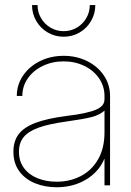

<svg xmlns="http://www.w3.org/2000/svg" viewBox="-20 -749 530 776"><path d="M34.2 -135.7Q34.2 -178.2 55.2 -206.3Q76.2 -234.4 122.8 -252.2Q169.4 -270 248 -280.3Q269.5 -283.2 290.5 -286.1Q328.1 -292.5 352.1 -299.8Q376 -307.1 389.2 -318.6Q402.3 -330.1 402.3 -347.7V-361.3Q402.3 -400.4 380.4 -432.4Q358.4 -464.4 320.6 -482.7Q282.7 -501 237.3 -501Q191.4 -501 153.1 -482.7Q114.7 -464.4 92.5 -432.4Q70.3 -400.4 70.3 -361.3H47.9Q47.9 -406.2 73 -443.4Q98.1 -480.5 141.6 -502Q185.1 -523.4 237.3 -523.4Q289.1 -523.4 332 -502.2Q375 -481 399.9 -443.8Q424.8 -406.7 424.8 -361.3V0H402.3V-106.4H401.4Q379.4 -54.2 327.6 -23.2Q275.9 7.8 209 7.8Q162.1 7.8 122.3 -8.1Q82.5 -23.9 58.3 -56.4Q34.2 -88.9 34.2 -135.7ZM402.3 -213.9V-301.8Q382.3 -284.2 350.3 -275.9Q318.4 -267.6 248 -257.8Q176.8 -248 135.5 -232.9Q94.2 -217.8 75.4 -194.6Q56.6 -171.4 56.6 -135.7Q56.6 -97.2 76.9 -69.8Q97.2 -42.5 131.8 -28.6Q166.5 -14.6 209 -14.6Q262.7 -14.6 306.6 -37.4Q350.6 -60.1 376.5 -105Q402.3 -149.9 402.3 -213.9ZM109.4 -728.5H131.8Q131.8 -699.7 146 -675.5Q160.2 -651.4 184.3 -637.2Q208.5 -623 237.3 -623Q266.1 -623 290.3 -637.2Q314.5 -651.4 328.6 -675.5Q342.8 -699.7 342.8 -728.5H365.2Q365.2 -693.8 348.1 -664.3Q331.1 -634.8 301.8 -617.7Q272.5 -600.6 237.3 -600.6Q202.1 -600.6 172.9 -617.7Q143.6 -634.8 126.5 -664.3Q109.4 -693.8 109.4 -728.5Z"/></svg>

Font: Intratopia Thin
Style: Regular
Weight: 100
Designer: Rasmus Andersson
Foundry: rsms
Version: Version 3.000;Glyphs 3.2.3 (3260)